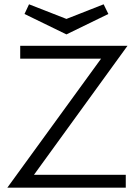

<svg xmlns="http://www.w3.org/2000/svg" viewBox="-20 -873 622 893"><path d="M14 0 450 -600H74V-660H573L138 -60H565V0ZM289 -713 94 -808 115 -853 289 -785 462 -853 484 -808Z"/></svg>

Font: Lil Grotesk
Style: Regular
Weight: 400
Designer: Bastien Sozeau
Foundry: NBR — Bastien Sozeau
Version: Version 4.002; ttfautohint (v1.8.4.7-5d5b)